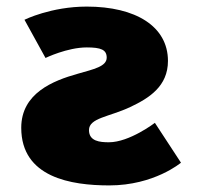

<svg xmlns="http://www.w3.org/2000/svg" viewBox="-20 -548 614 583"><path d="M243.5 -528C392 -528 490 -468 490 -363C490 -286 432.8 -250 375.5 -223C311.8 -193 250.2 -190 250.2 -153C250.2 -119 283.2 -116 310.7 -116C373.3 -116 450.3 -175 450.3 -175L529.5 -54C529.5 -54 448.2 15 311.8 15C196.2 15 44.5 -9 44.5 -160C44.5 -265 141.2 -303 216 -324C264.5 -338 304 -346 304 -373C304 -397 286.5 -404 243.5 -404C184.2 -404 118.2 -372 118.2 -372L54.3 -488C54.3 -488 134.7 -528 243.5 -528Z"/></svg>

Font: Hussar
Style: BdWide
Weight: 700
Foundry: Cannot Into Space Fonts
Version: Version 2.00